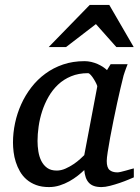

<svg xmlns="http://www.w3.org/2000/svg" viewBox="-20 -740 561 772"><path d="M371.1 -392.1Q371.6 -394.5 367.4 -403.3Q363.3 -412.1 357.4 -421.6Q351.6 -431.2 345 -438.5Q338.4 -445.8 334 -445.8Q295.9 -445.8 265.9 -433.3Q235.8 -420.9 213.4 -399.7Q190.9 -378.4 175 -350.6Q159.2 -322.8 149.4 -292.5Q139.6 -262.2 135.3 -231.4Q130.9 -200.7 130.9 -172.9Q130.9 -151.9 134.3 -130.9Q137.7 -109.9 146.2 -92.8Q154.8 -75.7 169.7 -64.9Q184.6 -54.2 208 -54.2Q225.6 -54.2 243.2 -62Q260.7 -69.8 275.9 -80.1Q291 -90.3 302.2 -100.6Q313.5 -110.8 318.8 -116.2ZM518.1 -26.9Q512.2 -24.4 496.6 -17.8Q481 -11.2 461.7 -4.6Q442.4 2 422.6 7.1Q402.8 12.2 388.2 12.2Q370.1 12.2 357.7 7.8Q345.2 3.4 337.2 -5.4Q329.1 -14.2 324.7 -26.9Q320.3 -39.6 318.8 -56.2Q307.6 -45.4 292.5 -33.4Q277.3 -21.5 259 -11.2Q240.7 -1 220 5.6Q199.2 12.2 176.8 12.2Q147.5 12.2 125.2 3.9Q103 -4.4 86.9 -18.3Q70.8 -32.2 60.3 -50.5Q49.8 -68.8 43.5 -88.6Q37.1 -108.4 34.7 -128.7Q32.2 -148.9 32.2 -167Q32.2 -205.6 40.5 -244.9Q48.8 -284.2 65.2 -320.6Q81.5 -356.9 106 -388.7Q130.4 -420.4 162.4 -443.8Q194.3 -467.3 233.6 -480.7Q272.9 -494.1 319.8 -494.1Q333.5 -494.1 346.9 -491Q360.4 -487.8 372.1 -482.7Q383.8 -477.5 393.6 -471.2Q403.3 -464.8 410.2 -458L424.8 -481.9H493.2Q490.7 -476.1 487.8 -468Q484.9 -460 481.9 -451.7Q479 -443.4 476.8 -436Q474.6 -428.7 474.1 -424.8Q470.7 -411.6 464.4 -385Q458 -358.4 450.9 -325.2Q443.8 -292 436.3 -255.6Q428.7 -219.2 422.9 -186.8Q417 -154.3 413.1 -129.2Q409.2 -104 409.2 -92.8Q409.2 -66.4 420.4 -56.6Q431.6 -46.9 452.1 -46.9Q457 -46.9 466.6 -49.1Q476.1 -51.3 486.3 -54.2Q496.6 -57.1 505.4 -59.6Q514.2 -62 518.1 -63ZM447.8 -550.8 365.7 -643.1 245.6 -550.8H175.8L340.8 -720.2H419.4L517.6 -550.8Z"/></svg>

Font: Charis SIL Afr
Style: Italic
Weight: 400
Italic angle: -11°
Foundry: SIL International
Version: Version 5.000